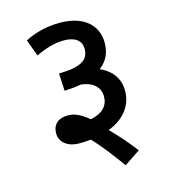

<svg xmlns="http://www.w3.org/2000/svg" viewBox="-106 -717 768 870"><g transform="rotate(-15 278.5 -281.5)"><path d="M90 -593 119 -515C163 -536 207 -550 252 -550C298 -550 333 -532 333 -489C333 -442 304 -412 192 -411L196 -329C225 -330 251 -332 274 -337C330 -331 362 -301 362 -258C362 -215 335 -185 278 -173C233 -210 207 -217 179 -217C137 -217 109 -194 109 -152C109 -108 148 -81 198 -81C218 -81 236 -82 254 -84C292 -44 332 8 376 69L451 19C420 -22 381 -67 343 -105C419 -134 461 -190 461 -258C461 -311 434 -356 375 -382C411 -409 428 -446 428 -492C428 -575 366 -632 255 -632C181 -632 126 -612 90 -593Z"/></g></svg>

Font: Noto Sans Medium
Style: Italic
Weight: 500
Italic angle: -12°
Designer: Monotype Design Team
Foundry: Monotype Imaging Inc.
Version: Version 2.013